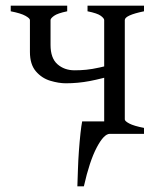

<svg xmlns="http://www.w3.org/2000/svg" viewBox="-20 -474 557 680"><path d="M218 -454V-434Q184 -427 171.5 -418Q159 -409 159 -403V-315Q159 -268 183.5 -246.5Q208 -225 244 -225Q265 -225 285.5 -227Q306 -229 333 -235Q360 -241 401 -251V-213Q340 -195 298 -187Q256 -179 213 -179Q188 -179 158 -188Q128 -197 107 -221.5Q86 -246 86 -290V-403Q86 -409 70 -418Q54 -427 18 -434V-454ZM280 0V-21Q313 -24 331 -27Q349 -30 349 -36V-403Q349 -409 337 -418Q325 -427 290 -434V-454H490V-434Q422 -420 422 -403V-51Q422 -45 438 -36.5Q454 -28 490 -21V0ZM369 0Q348 0 322.5 48.5Q297 97 277 186H254Q255 160 256 127Q257 94 259.5 60Q262 26 265 -1.5Q268 -29 271 -44H377Z"/></svg>

Font: ChillKai
Style: Regular
Weight: 400
Designer: ChillType
Foundry: 寒蝉字型
Version: Version 2.000